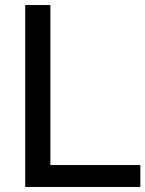

<svg xmlns="http://www.w3.org/2000/svg" viewBox="-20 -742 577 762"><path d="M537 0V-87H180V-722H80V0Z"/></svg>

Font: Perun
Style: Regular
Weight: 400
Foundry: Copyright (c) Stefan Peev, Context Ltd, 2016
Version: Version 1.089